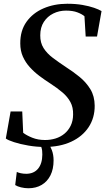

<svg xmlns="http://www.w3.org/2000/svg" viewBox="-20 -772 568 1023"><path d="M217.5 11Q174 11 130.8 3.5Q87.5 -4 55 -14.5Q22.5 -25 11 -34L36.5 -178H98.5L103.5 -64.5Q121.5 -50.5 152 -38.2Q182.5 -26 220 -26Q249.5 -26 276 -34.2Q302.5 -42.5 323.2 -59.5Q344 -76.5 356.5 -102Q369 -127.5 369.5 -161Q370.5 -200 355.2 -228.2Q340 -256.5 312.2 -280Q284.5 -303.5 247.5 -327.5Q218.5 -346 190.2 -367.2Q162 -388.5 139 -413.8Q116 -439 102 -470.2Q88 -501.5 88 -540.5Q87.5 -608.5 121.2 -655.8Q155 -703 212 -727.5Q269 -752 338.5 -752Q383 -752 419 -745.8Q455 -739.5 481 -730.5Q507 -721.5 521 -713L497 -577.5H436.5L430 -685.5Q416.5 -697 392.2 -706.2Q368 -715.5 331.5 -715.5Q295 -715.5 263.8 -700Q232.5 -684.5 213.5 -655.2Q194.5 -626 194.5 -584Q194 -544.5 212.2 -515.8Q230.5 -487 261.8 -463.5Q293 -440 331.5 -414.5Q370 -390 404.8 -361.5Q439.5 -333 461.8 -296.2Q484 -259.5 484.5 -209Q485 -144 452 -94.2Q419 -44.5 359 -16.8Q299 11 217.5 11ZM213 -14.5 235 -12.5Q247 3.5 256.2 27.8Q265.5 52 265.5 82.5Q265.5 129 248.8 162.2Q232 195.5 202 213.2Q172 231 131.5 231Q111 231 91.8 226.2Q72.5 221.5 61 214L69.5 144Q77 148 90.8 151Q104.5 154 120.5 154Q160.5 153.5 182.8 126.8Q205 100 205.5 52Q206 29.5 200.8 13.8Q195.5 -2 190.5 -12.5Z"/></svg>

Font: Merriweather 96pt Medium
Style: Italic
Weight: 500
Italic angle: -7.8°
Version: Version 2.101